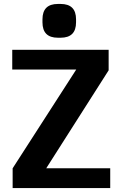

<svg xmlns="http://www.w3.org/2000/svg" viewBox="-20 -952 620 972"><path d="M538 -100V0H44V-100L366 -600H42V-700H530V-596L214 -100ZM195 -839V-854Q195 -932 273 -932H287Q365 -932 365 -854V-839Q365 -761 287 -761H273Q195 -761 195 -839Z"/></svg>

Font: Krub
Style: Bold
Weight: 700
Version: Version 1.000; ttfautohint (v1.6)